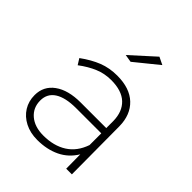

<svg xmlns="http://www.w3.org/2000/svg" viewBox="-208 -862 983 983"><g transform="rotate(45 283.0 -371.0)"><path d="M439 0 438 -103Q406 -50 352.5 -24.5Q299 1 230 1Q179 1 140 -19Q101 -39 79.5 -73.5Q58 -108 58 -152Q58 -217 110 -254.5Q162 -292 252 -292H437V-343Q436 -410 397 -447Q358 -484 281 -484Q234 -484 192 -466.5Q150 -449 106 -416L86 -448Q137 -485 184 -503.5Q231 -522 287 -522Q378 -522 427.5 -475Q477 -428 478 -346L480 0ZM438 -170V-255H256Q179 -255 138.5 -229Q98 -203 98 -153Q98 -101 135.5 -69Q173 -37 236 -37Q311 -37 363 -70Q415 -103 438 -170ZM371 -743 412 -723 285 -620 243 -627Z"/></g></svg>

Font: Argentum Sans ExtraLight
Style: Regular
Weight: 275
Designer: Julieta Ulanovsky (Modified by Cristiano Sobral)
Foundry: Julieta Ulanovsky
Version: Version 1.000; ttfautohint (v1.5.65-e2d9)